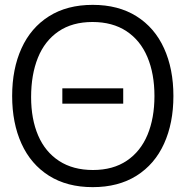

<svg xmlns="http://www.w3.org/2000/svg" viewBox="-20 -755 764 790"><path d="M30 -360Q30 -471.5 68.5 -556.2Q107 -641 181.5 -688Q256 -735 361.5 -735Q467 -735 541.8 -688Q616.5 -641 655 -556.2Q693.5 -471.5 693.5 -360Q693.5 -248.5 655 -163.8Q616.5 -79 541.8 -32Q467 15 361.5 15Q256 15 181.5 -32Q107 -79 68.5 -163.8Q30 -248.5 30 -360ZM615.5 -360Q615.5 -451.5 586.5 -520.2Q557.5 -589 500.2 -626.8Q443 -664.5 360.5 -664.5Q277.5 -664.5 220.8 -625.8Q164 -587 136 -517.5Q108 -448 108 -355.5Q108 -265 137 -197.5Q166 -130 223.2 -92.8Q280.5 -55.5 362.5 -55.5Q445 -55.5 501.8 -93.8Q558.5 -132 587 -200.5Q615.5 -269 615.5 -360ZM487 -328.5H236.5V-391.5H487Z"/></svg>

Font: CCSD_manrope
Style: Regular
Weight: 400
Designer: Mikhail Sharanda
Foundry: Mikhail Sharanda
Version: Version 4.503